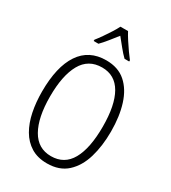

<svg xmlns="http://www.w3.org/2000/svg" viewBox="-226 -1061 1054 1184"><g transform="rotate(30 301.0 -468.5)"><path d="M547 -358Q547 -255 522.5 -172Q498 -89 444 -39.5Q390 10 302 10Q235 10 188 -19Q141 -48 111.5 -99Q82 -150 68.5 -216.5Q55 -283 55 -359Q55 -536 118 -630Q181 -724 303 -724Q388 -724 441.5 -677Q495 -630 521 -547.5Q547 -465 547 -358ZM113 -358Q113 -208 160.5 -124.5Q208 -41 301 -41Q396 -41 442 -123Q488 -205 488 -358Q488 -511 441.5 -592Q395 -673 303 -673Q206 -673 159.5 -590Q113 -507 113 -358ZM328 -947Q340 -924 358.5 -895.5Q377 -867 396 -840Q415 -813 428 -797V-788H395Q372 -810 348 -840Q324 -870 301 -898Q279 -870 254.5 -839.5Q230 -809 209 -788H175V-797Q191 -817 209.5 -843.5Q228 -870 245.5 -897.5Q263 -925 274 -947Z"/></g></svg>

Font: Noto Sans Sinhala UI Condensed Light
Style: Regular
Weight: 300
Width: 3
Designer: Jelle Bosma - Monotype Design Team
Foundry: Monotype Imaging Inc.
Version: Version 2.006; ttfautohint (v1.8.4.7-5d5b)